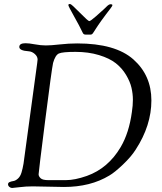

<svg xmlns="http://www.w3.org/2000/svg" viewBox="-20 -930 807 955"><path d="M327 -910H329Q335 -910 376.5 -867.5Q418 -825 424 -825Q430 -825 458 -849.5Q486 -874 496.5 -884Q507 -894 511 -898Q522 -909 530.5 -909Q539 -909 539 -904.5Q539 -900 530 -888.5Q521 -877 507.5 -859Q494 -841 485 -828.5Q476 -816 468.5 -805Q461 -794 457 -787.5Q453 -781 449 -775L443 -766Q438 -758 431 -758H405Q395 -758 391 -768Q376 -800 348 -849.5Q320 -899 320 -904.5Q320 -910 327 -910ZM298 0 143 -3Q108 -3 77.5 1Q47 5 40 5Q33 5 26.5 -0.5Q20 -6 20 -13.5Q20 -21 28 -24.5Q36 -28 46.5 -29.5Q57 -31 69 -41.5Q81 -52 87 -72Q93 -92 97 -116L165 -616Q167 -632 167 -634Q167 -649 153 -661.5Q139 -674 122 -675Q76 -678 76 -696.5Q76 -715 107 -715Q124 -715 153.5 -709.5Q183 -704 208 -704Q233 -704 277.5 -709Q322 -714 364 -714Q554 -714 643.5 -634.5Q733 -555 733 -430.5Q733 -306 655 -186Q633 -151 591.5 -111.5Q550 -72 524 -57Q430 0 298 0ZM220 -34H308Q352 -34 412 -55Q518 -93 580 -198Q622 -269 636 -373Q641 -405 641 -434Q641 -463 634 -493.5Q627 -524 607 -557.5Q587 -591 556 -615.5Q525 -640 472.5 -656Q420 -672 355.5 -672Q291 -672 273 -664Q255 -656 244 -617Q237 -585 204.5 -329Q172 -73 172 -63Q172 -53 182 -43.5Q192 -34 220 -34Z"/></svg>

Font: Sorts Mill Goudy
Style: Italic
Weight: 400
Italic angle: -7.40001°
Version: Version 003.101